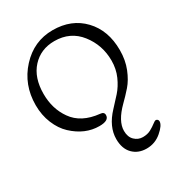

<svg xmlns="http://www.w3.org/2000/svg" viewBox="-226 -835 1164 1265"><g transform="rotate(-30 356.0 -203.0)"><path d="M394 -36Q394 6 321 6Q212 6 121 -79Q78 -119 51.5 -183Q25 -247 25 -323Q25 -478 125 -587Q225 -696 368 -696Q511 -696 599 -603.5Q687 -511 687 -361Q687 -285 662 -222.5Q637 -160 601.5 -119.5Q566 -79 530 -44Q444 41 444 114Q444 161 470.5 186.5Q497 212 532.5 212Q568 212 593.5 198Q619 184 636 170.5Q653 157 660.5 157Q668 157 673.5 162.5Q679 168 679 176Q679 206 630 248Q581 290 517 290Q453 290 413 249.5Q373 209 373 136Q373 42 455 -45Q489 -81 523 -119Q557 -157 581 -211Q605 -265 605 -329Q605 -447 534 -537.5Q463 -628 342 -628Q238 -628 172.5 -556.5Q107 -485 107 -361Q107 -248 166 -165Q228 -76 365 -62Q394 -60 394 -36Z"/></g></svg>

Font: Macondo
Style: Regular
Weight: 400
Version: Version 2.001